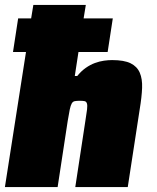

<svg xmlns="http://www.w3.org/2000/svg" viewBox="-34 -763 642 783"><path d="M273 0 314 -269Q319 -300 321 -316.5Q323 -333 320.5 -341Q318 -349 311 -350.5Q304 -352 292 -352Q279 -352 271 -350.5Q263 -349 258.5 -341Q254 -333 250.5 -316.5Q247 -300 242 -269L201 0H-14L72 -551H19L40 -688H93L102 -743H316L307 -688H426L405 -551H286L271 -453H281Q297 -473 315.5 -486Q334 -499 353 -506Q372 -513 390 -515.5Q408 -518 423 -518Q472 -518 498.5 -505Q525 -492 536 -466.5Q547 -441 545.5 -404Q544 -367 536 -319L487 0Z"/></svg>

Font: Azeri Sans Black
Style: Italic
Weight: 900
Designer: Hector Gatti & Omnibus-Type (original fonts) / Cristiano Sobral (main changes and remastering)
Foundry: Omnibus-Type
Version: Version 0.07;August 21, 2020;FontCreator 13.0.0.2681 64-bit;